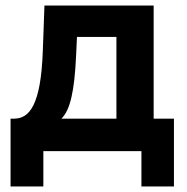

<svg xmlns="http://www.w3.org/2000/svg" viewBox="-20 -544 672 691"><path d="M18 127H136V0H489V127H606V-117H533V-524H140L134 -359C127 -164 85 -118 32 -117H18ZM201 -117C232 -147 248 -213 254 -346L257 -411H399V-117Z"/></svg>

Font: FIGSv2-sans-serif
Style: Bold
Weight: 700
Designer: Matt McInerney, Pablo Impallari, Rodrigo Fuenzalida,Mirko Velimirovic
Foundry: Matt McInerney, Pablo Impallari, Rodrigo Fuenzalida
Version: Version 4.021;hotconv 1.0.109;makeotfexe 2.5.65596